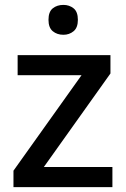

<svg xmlns="http://www.w3.org/2000/svg" viewBox="-20 -764 515 784"><path d="M439 0H35V-67L313 -457H52V-539H431V-464L159 -82H439ZM239 -744Q263 -744 280.5 -730Q298 -716 298 -683Q298 -651 280.5 -636.5Q263 -622 239 -622Q213 -622 195.5 -636.5Q178 -651 178 -683Q178 -716 195.5 -730Q213 -744 239 -744Z"/></svg>

Font: Noto Sans Tamil Medium
Style: Regular
Weight: 500
Designer: Jelle Bosma - Monotype Design Team
Foundry: Monotype Imaging Inc.
Version: Version 2.004; ttfautohint (v1.8.4.7-5d5b)